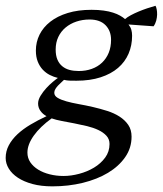

<svg xmlns="http://www.w3.org/2000/svg" viewBox="-42 -475 574 677"><path d="M280.8 -440.4Q304.7 -440.4 323.5 -437.7Q342.3 -435.1 356.7 -430.4Q371.1 -425.8 381.3 -419.9Q391.6 -414.1 398.9 -407.7Q406.7 -414.6 419.4 -421.4Q432.1 -428.2 446.8 -434.3Q461.4 -440.4 476.8 -445.6Q492.2 -450.7 506.3 -454.6Q508.8 -450.7 510.5 -442.1Q512.2 -433.6 512 -423.3Q511.7 -413.1 508.8 -402.1Q505.9 -391.1 499.5 -382.3L411.1 -388.7Q418.5 -379.4 421.1 -369.9Q423.8 -360.4 423.8 -349.1Q423.8 -314.9 411.4 -285.9Q398.9 -256.8 374.3 -235.6Q349.6 -214.4 312.7 -202.4Q275.9 -190.4 227.5 -190.4Q212.4 -190.4 203.4 -190.7Q194.3 -190.9 183.6 -193.4Q179.7 -189 173.8 -184.1Q168 -179.2 162.6 -173.3Q157.2 -167.5 153.3 -161.1Q149.4 -154.8 149.4 -147.9Q149.4 -137.2 161.1 -130.1Q172.9 -123 191.9 -117.7Q210.9 -112.3 235.6 -107.9Q260.3 -103.5 285.6 -97.7Q311 -91.8 335.7 -84Q360.4 -76.2 379.4 -64Q398.4 -51.8 410.2 -34.7Q421.9 -17.6 421.9 6.8Q421.9 46.9 399.4 79.1Q377 111.3 338.9 134.3Q300.8 157.2 250 169.7Q199.2 182.1 142.6 182.1Q103 182.1 72.5 173.8Q42 165.5 21 151.6Q0 137.7 -11 119.6Q-22 101.6 -22 82Q-22 58.1 -11 37.4Q0 16.6 19.5 -1.7Q39.1 -20 65.4 -35.6Q91.8 -51.3 122.1 -65.4Q108.9 -72.3 100.6 -84Q92.3 -95.7 92.3 -109.9Q92.3 -123 101.1 -137.5Q109.9 -151.9 121.3 -164.3Q132.8 -176.8 144.5 -186.5Q156.2 -196.3 162.1 -200.2Q147.5 -203.6 133.5 -210.7Q119.6 -217.8 108.6 -229.5Q97.7 -241.2 91.1 -257.8Q84.5 -274.4 84.5 -296.9Q84.5 -326.7 97.4 -352.8Q110.4 -378.9 135.3 -398.4Q160.2 -418 196.8 -429.2Q233.4 -440.4 280.8 -440.4ZM182.1 145.5Q208.5 145.5 237.1 137.9Q265.6 130.4 289.6 116Q313.5 101.6 328.9 80.6Q344.2 59.6 344.2 32.7Q344.2 15.6 333.3 3.7Q322.3 -8.3 304.7 -16.6Q287.1 -24.9 264.9 -30.3Q242.7 -35.6 220 -40Q197.3 -44.4 176.3 -48.3Q155.3 -52.2 140.1 -57.6Q99.6 -28.3 77.1 3.2Q54.7 34.7 54.7 63Q54.7 82 64.9 97.2Q75.2 112.3 92.5 123Q109.9 133.8 133.1 139.6Q156.2 145.5 182.1 145.5ZM273.9 -406.2Q249 -406.2 227.3 -398.9Q205.6 -391.6 189.2 -377.9Q172.9 -364.3 163.6 -344.7Q154.3 -325.2 154.3 -300.3Q154.3 -279.3 160.4 -264.9Q166.5 -250.5 177.5 -241.5Q188.5 -232.4 203.1 -228.5Q217.8 -224.6 235.4 -224.6Q260.7 -224.6 281.7 -232.2Q302.7 -239.7 317.9 -254.2Q333 -268.6 341.3 -288.8Q349.6 -309.1 349.6 -334.5Q349.6 -366.2 330.1 -386.2Q310.5 -406.2 273.9 -406.2Z"/></svg>

Font: PT Astra Serif
Style: Italic
Weight: 400
Italic angle: -16°
Designer: A.Korolkova, I. Chaeva
Foundry: ParaType Ltd
Version: Version 1.001